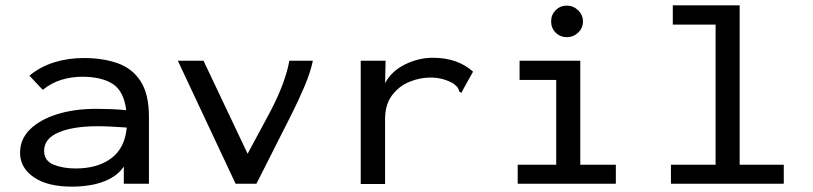

<svg xmlns="http://www.w3.org/2000/svg" viewBox="-20 -687 3040 718"><path d="M250 11Q157 11 106 -24.5Q55 -60 55 -116Q55 -166 91.5 -202.5Q128 -239 192.5 -259.5Q257 -280 340 -280Q363 -280 392.5 -279Q422 -278 452 -275Q443 -347 401 -373.5Q359 -400 288 -400Q247 -400 209.5 -388.5Q172 -377 140 -351L90 -404Q131 -438 183 -454Q235 -470 293 -470Q365 -470 420 -450.5Q475 -431 506 -383Q537 -335 537 -250V0H443V-64Q422 -34 389 -17.5Q356 -1 319.5 5Q283 11 250 11ZM145 -123Q145 -86 180 -71.5Q215 -57 263 -57Q345 -57 396 -95Q447 -133 454 -210Q427 -212 397.5 -213.5Q368 -215 345 -215Q254 -215 199.5 -192Q145 -169 145 -123Z M861 0 645 -460H741L906 -112L992 -272Q1048 -380 1062 -460H1150Q1141 -417 1120 -367Q1099 -317 1071 -261L939 0Z M1329 -460H1422L1420 -376Q1444 -421 1494.5 -446Q1545 -471 1599 -471Q1691 -471 1749 -419L1710 -349L1706 -340L1698 -344Q1696 -352 1692 -358.5Q1688 -365 1675 -375Q1636 -397 1590 -397Q1550 -397 1511 -381Q1472 -365 1446 -330.5Q1420 -296 1420 -241V1H1329Z M1916 0V-71H2060V-388H1923V-460H2150V-71H2283V0ZM2100 -548Q2075 -548 2058 -565Q2041 -582 2041 -607Q2041 -632 2058 -649Q2075 -666 2100 -666Q2124 -666 2142 -648.5Q2160 -631 2160 -607Q2160 -582 2142 -565Q2124 -548 2100 -548Z M2489 0V-71H2656V-595H2496V-667H2746V-71H2911V0Z"/></svg>

Font: Inconsolata Expanded Medium
Style: Regular
Weight: 500
Width: 7
Monospace: yes
Designer: Raph Levien, Cyreal, Brenton Simpson
Foundry: Raph Levien, Cyreal, Google
Version: Version 3.001; ttfautohint (v1.8.2.53-6de2)